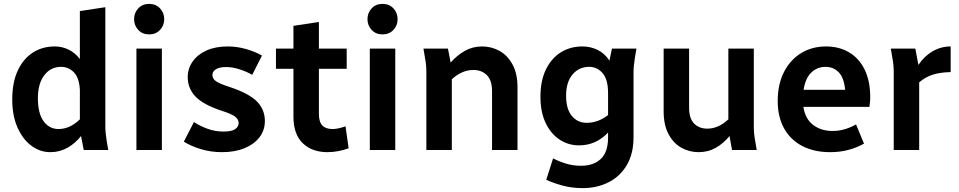

<svg xmlns="http://www.w3.org/2000/svg" viewBox="-20 -772 4935 988"><path d="M43 -260Q43 -348 71.5 -409Q100 -470 149 -501.5Q198 -533 262 -533Q300 -533 333.5 -516.5Q367 -500 391 -468V-715L522 -735V-124Q522 -103 524 -86Q526 -69 529 -47L537 0H411L397 -72Q367 -34 327 -11.5Q287 11 239 11Q186 11 141.5 -22Q97 -55 70 -116Q43 -177 43 -260ZM175 -267Q175 -188 204.5 -148Q234 -108 281 -108Q340 -108 391 -158V-309Q388 -371 360.5 -399.5Q333 -428 294 -428Q241 -428 208 -385Q175 -342 175 -267Z M670 -673Q670 -706 691.5 -729Q713 -752 747 -752Q782 -752 803.5 -729Q825 -706 825 -673Q825 -641 803.5 -618Q782 -595 747 -595Q713 -595 691.5 -618Q670 -641 670 -673ZM682 0V-522H813V0Z M926 -43 978 -144Q1008 -124 1047.5 -109.5Q1087 -95 1130 -95Q1172 -95 1190 -107.5Q1208 -120 1208 -139Q1208 -158 1189.5 -172Q1171 -186 1124 -201Q1026 -233 986 -275Q946 -317 946 -375Q946 -419 971 -455Q996 -491 1042 -512Q1088 -533 1152 -533Q1199 -533 1245 -520Q1291 -507 1328 -486L1278 -387Q1250 -403 1213.5 -415Q1177 -427 1144 -427Q1109 -427 1091 -415.5Q1073 -404 1073 -386Q1073 -367 1091.5 -354Q1110 -341 1163 -324Q1262 -291 1302.5 -249.5Q1343 -208 1343 -149Q1343 -102 1315.5 -66Q1288 -30 1238.5 -9.5Q1189 11 1122 11Q1065 11 1014 -4.5Q963 -20 926 -43Z M1400 -418V-522H1490V-639L1621 -659V-522H1764V-418H1621V-186Q1621 -145 1638.5 -126.5Q1656 -108 1691 -108Q1719 -108 1758 -122L1774 -9Q1750 0 1721.5 5.5Q1693 11 1665 11Q1586 11 1538 -35Q1490 -81 1490 -172V-418Z M1871 -673Q1871 -706 1892.5 -729Q1914 -752 1948 -752Q1983 -752 2004.5 -729Q2026 -706 2026 -673Q2026 -641 2004.5 -618Q1983 -595 1948 -595Q1914 -595 1892.5 -618Q1871 -641 1871 -673ZM1883 0V-522H2014V0Z M2159 -522H2285L2299 -450Q2331 -487 2371.5 -510Q2412 -533 2461 -533Q2509 -533 2550.5 -510Q2592 -487 2617.5 -440Q2643 -393 2643 -323V0H2512V-303Q2512 -359 2485 -385.5Q2458 -412 2416 -412Q2357 -412 2305 -364V0H2174V-398Q2174 -419 2172.5 -436Q2171 -453 2167 -474Z M2761 -274Q2761 -357 2789.5 -415Q2818 -473 2866.5 -503Q2915 -533 2977 -533Q3019 -533 3055.5 -515Q3092 -497 3116 -460L3129 -522H3255L3247 -474Q3244 -453 3242 -436Q3240 -419 3240 -398V-65Q3240 18 3206 76.5Q3172 135 3112.5 165.5Q3053 196 2978 196Q2923 196 2875 183Q2827 170 2791 153L2826 43Q2857 59 2893 70Q2929 81 2970 81Q3034 81 3071.5 46Q3109 11 3109 -65V-90Q3047 -24 2960 -24Q2904 -24 2859 -54Q2814 -84 2787.5 -140Q2761 -196 2761 -274ZM2893 -280Q2893 -211 2922.5 -175.5Q2952 -140 2999 -140Q3058 -140 3109 -180V-293Q3109 -363 3081 -395.5Q3053 -428 3012 -428Q2959 -428 2926 -388.5Q2893 -349 2893 -280Z M3395 -199V-522H3526V-218Q3526 -162 3552 -136Q3578 -110 3620 -110Q3677 -110 3728 -158V-522H3859V-124Q3859 -103 3860.5 -86Q3862 -69 3866 -47L3874 0H3747L3734 -72Q3703 -34 3663.5 -11.5Q3624 11 3575 11Q3527 11 3486 -12Q3445 -35 3420 -82Q3395 -129 3395 -199Z M3982 -252Q3982 -339 4014.5 -402Q4047 -465 4103 -499Q4159 -533 4231 -533Q4298 -533 4349.5 -502.5Q4401 -472 4429.5 -413.5Q4458 -355 4458 -272Q4458 -257 4456.5 -244Q4455 -231 4454 -222H4114Q4124 -159 4165 -128.5Q4206 -98 4265 -98Q4297 -98 4328.5 -107.5Q4360 -117 4385 -132L4426 -33Q4391 -13 4347 -1Q4303 11 4252 11Q4169 11 4108.5 -20.5Q4048 -52 4015 -111Q3982 -170 3982 -252ZM4228 -428Q4186 -428 4155.5 -399.5Q4125 -371 4115 -310H4329Q4323 -372 4296 -400Q4269 -428 4228 -428Z M4564 -522H4690L4706 -438Q4736 -483 4779 -508Q4822 -533 4872 -533V-401Q4819 -400 4780.5 -388Q4742 -376 4710 -348V0H4579V-398Q4579 -419 4577.5 -436Q4576 -453 4572 -474Z"/></svg>

Font: Radio Canada SemiBold
Style: Regular
Weight: 600
Designer: Charles Daoud, Etienne Aubert Bonn, Alexandre Saumier Demers, Jacques Le Bailly
Foundry: Radio-Canada
Version: Version 2.104; ttfautohint (v1.8.4.7-5d5b);gftools[0.9.28.de